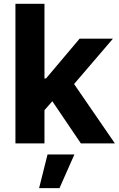

<svg xmlns="http://www.w3.org/2000/svg" viewBox="-20 -747 622 1000"><path d="M211.6 -727.3V-338.4H219.8L394.5 -545.5H568.2L365.8 -309.3L578.5 0H401.3L252.5 -219.8L211.6 -173.3V0H60.4V-727.3ZM183.6 233 227.6 57.5H367.5L289.8 233Z"/></svg>

Font: Inter P
Style: Bold
Weight: 700
Designer: Rasmus Andersson
Foundry: rsms
Version: Version 3.018;git-588b23468